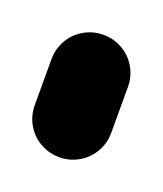

<svg xmlns="http://www.w3.org/2000/svg" viewBox="-50 -198 200 236"><g transform="rotate(20 50.0 -80.0)"><path d="M0 -50.3H100V-110.3H0ZM50.3 -100Q36.3 -100 24.8 -93.3Q13.3 -86.7 6.7 -75.2Q0 -63.7 0 -50.3Q0 -36.3 6.7 -24.8Q13.3 -13.3 24.8 -6.7Q36.3 0 50.3 0Q63.7 0 75.2 -6.7Q86.7 -13.3 93.3 -24.8Q100 -36.3 100 -50.3Q100 -63.7 93.3 -75.2Q86.7 -86.7 75.2 -93.3Q63.7 -100 50.3 -100ZM50.3 -160Q36.3 -160 24.8 -153.3Q13.3 -146.7 6.7 -135.2Q0 -123.7 0 -110.3Q0 -96.3 6.7 -84.8Q13.3 -73.3 24.8 -66.7Q36.3 -60 50.3 -60Q63.7 -60 75.2 -66.7Q86.7 -73.3 93.3 -84.8Q100 -96.3 100 -110.3Q100 -123.7 93.3 -135.2Q86.7 -146.7 75.2 -153.3Q63.7 -160 50.3 -160Z"/></g></svg>

Font: Wavefont Thin
Style: Regular
Weight: 100
Monospace: yes
Version: Version 3.005;gftools[0.9.33]